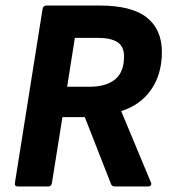

<svg xmlns="http://www.w3.org/2000/svg" viewBox="-20 -675 618 695"><path d="M45 0Q32 0 34 -13L134 -642Q136 -655 148 -655H340Q457 -655 511.5 -611.5Q566 -568 566 -487Q566 -407 527.5 -351Q489 -295 419 -273V-272L527 -13Q529 -9 526 -4.5Q523 0 516 0H396Q384 0 381 -11L287 -251H206L168 -13Q166 0 155 0ZM223 -361H304Q364 -361 396.5 -387.5Q429 -414 429 -471Q429 -507 405 -522.5Q381 -538 332 -538H251Z"/></svg>

Font: Sofia Sans Semi Condensed ExtraBold
Style: Italic
Weight: 800
Italic angle: -9°
Version: Version 4.100